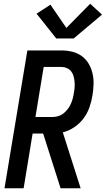

<svg xmlns="http://www.w3.org/2000/svg" viewBox="-20 -1004 564 1024"><path d="M4 0 126 -735H308Q338 -735 366 -728Q394 -721 416.5 -704.5Q439 -688 453 -664Q467 -640 473.5 -612Q480 -584 479 -554Q478 -524 473 -495Q468 -463 457 -431.5Q446 -400 425.5 -372.5Q405 -345 376 -325.5Q347 -306 315 -298L410 0H303L210 -292H154L106 0ZM169 -380H260Q275 -380 290.5 -384.5Q306 -389 318.5 -399Q331 -409 341 -422Q351 -435 357.5 -449.5Q364 -464 368 -479Q372 -494 374 -509Q377 -524 378 -539.5Q379 -555 377.5 -570Q376 -585 372 -599Q368 -613 359 -624Q350 -635 336.5 -641Q323 -647 308 -647H213ZM280 -799 175 -931 249 -979 334 -855 461 -984 524 -926 373 -799Z"/></svg>

Font: Iosevka SS04 Semibold Oblique
Style: Regular
Weight: 600
Italic angle: -9°
Monospace: yes
Designer: Belleve Invis
Foundry: Belleve Invis
Version: Version 19.0.0; ttfautohint (v1.8.4)